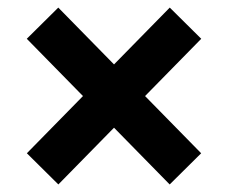

<svg xmlns="http://www.w3.org/2000/svg" viewBox="-20 -592 606 511"><path d="M51.5 -184.1 431.8 -571.8 515.6 -488.8 135.3 -101.1ZM51.3 -488.8 135.1 -571.8 515.4 -184.1 431.6 -101.1Z"/></svg>

Font: Heebo
Style: Regular
Weight: 400
Designer: Oded Ezer
Foundry: Ezer Type House
Version: Version 3.100